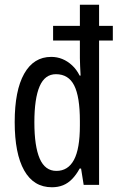

<svg xmlns="http://www.w3.org/2000/svg" viewBox="-20 -780 502 810"><path d="M199 10Q122 10 82 -61Q42 -132 42 -265Q42 -398 82 -469Q122 -540 196 -540Q221 -540 243 -531Q265 -522 284 -504.5Q303 -487 316 -461H320Q319 -483 318 -501.5Q317 -520 317 -535V-609H204V-671H317V-760H398V-671H456V-609H398V0H333L322 -69H316Q302 -43 284.5 -25Q267 -7 246 1.5Q225 10 199 10ZM218 -59Q267 -59 292 -105.5Q317 -152 317 -250V-270Q317 -372 293 -419.5Q269 -467 216 -467Q169 -467 147 -415.5Q125 -364 125 -264Q125 -163 147.5 -111Q170 -59 218 -59Z"/></svg>

Font: Noto Sans Devanagari ExtraCondensed
Style: Regular
Weight: 400
Width: 2
Designer: Jelle Bosma - Monotype Design Team
Foundry: Monotype Imaging Inc.
Version: Version 2.006